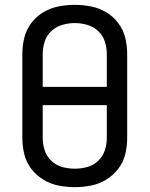

<svg xmlns="http://www.w3.org/2000/svg" viewBox="-20 -763 616 791"><path d="M288 8Q322 8 355 1.5Q388 -5 417.5 -23Q447 -41 467.5 -68Q488 -95 496 -128Q504 -161 504 -195V-540Q504 -574 496 -607Q488 -640 467.5 -667.5Q447 -695 417.5 -712.5Q388 -730 355 -736.5Q322 -743 288 -743Q254 -743 221 -736.5Q188 -730 158.5 -712.5Q129 -695 108.5 -667.5Q88 -640 80 -607Q72 -574 72 -540V-195Q72 -161 80 -128Q88 -95 108.5 -68Q129 -41 158.5 -23Q188 -5 221 1.5Q254 8 288 8ZM288 -68Q262 -68 236.5 -75Q211 -82 191.5 -100.5Q172 -119 164 -144Q156 -169 156 -195V-330H420V-195Q420 -169 412 -144Q404 -119 384.5 -100.5Q365 -82 339.5 -75Q314 -68 288 -68ZM420 -405H156V-540Q156 -566 164 -591.5Q172 -617 191.5 -635Q211 -653 236.5 -660.5Q262 -668 288 -668Q314 -668 339.5 -660.5Q365 -653 384.5 -635Q404 -617 412 -591.5Q420 -566 420 -540Z"/></svg>

Font: Iosevka SS01 Extended
Style: Regular
Weight: 400
Width: 7
Monospace: yes
Designer: Belleve Invis
Foundry: Belleve Invis
Version: Version 3.4.7; ttfautohint (v1.8.3)